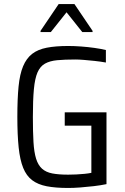

<svg xmlns="http://www.w3.org/2000/svg" viewBox="-20 -924 621 952"><path d="M318 8Q255 8 211.5 -0.5Q168 -9 139.5 -30.5Q111 -52 95 -91.5Q79 -131 72.5 -193Q66 -255 66 -344Q66 -433 72 -494.5Q78 -556 94.5 -595.5Q111 -635 139.5 -657Q168 -679 212 -687.5Q256 -696 318 -696Q348 -696 382 -693.5Q416 -691 448 -686.5Q480 -682 505 -676V-614Q477 -619 448.5 -622Q420 -625 395.5 -627Q371 -629 354 -629Q300 -629 263.5 -625.5Q227 -622 203 -608.5Q179 -595 166 -565Q153 -535 148 -481.5Q143 -428 143 -344Q143 -270 146 -219.5Q149 -169 159 -137Q169 -105 188.5 -87.5Q208 -70 239.5 -64Q271 -58 318 -58Q337 -58 358 -59Q379 -60 399 -62Q419 -64 433 -67V-301H301V-367H508V-11Q479 -5 445 -1Q411 3 378 5.5Q345 8 318 8ZM181 -765V-771L271 -904H349L439 -771V-765H388L310 -863L232 -765Z"/></svg>

Font: Saira SemiCondensed
Style: Regular
Weight: 400
Width: 4
Designer: Hector Gatti with collaboration of the Omnibus-Type team
Foundry: Omnibus-Type
Version: Version 1.101